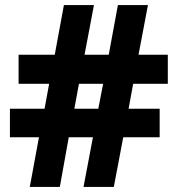

<svg xmlns="http://www.w3.org/2000/svg" viewBox="-20 -734 699 754"><path d="M503 -405 485 -307H607V-195H464L427 0H308L345 -195H250L215 0H97L133 -195H19V-307H155L173 -405H53V-519H195L231 -714H349L312 -519H407L443 -714H561L524 -519H639V-405ZM272 -307H366L385 -405H290Z"/></svg>

Font: Noto Sans Canadian Aboriginal ExtraBold
Style: Regular
Weight: 800
Designer: Monotype Design Team, Typotheque's Kevin King
Foundry: Monotype Imaging Inc.
Version: Version 2.004; ttfautohint (v1.8.4.7-5d5b)